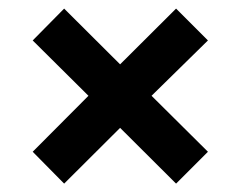

<svg xmlns="http://www.w3.org/2000/svg" viewBox="-20 -486 574 458"><path d="M133 -48 58 -124 191 -257.5 58 -389.5 133 -465.5 266.5 -332.5 400 -465.5 476 -389.5 341.5 -257.5 476 -124 400 -48 266.5 -181Z"/></svg>

Font: Karla SemiBold
Style: Regular
Weight: 600
Designer: Jonathan Pinhorn
Version: Version 2.004; ttfautohint (v1.8.4.7-5d5b);gftools[0.9.33]